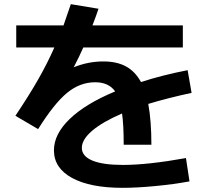

<svg xmlns="http://www.w3.org/2000/svg" viewBox="-20 -840 1040 922"><path d="M566 -295Q473 -255 423 -212.5Q373 -170 373 -130Q373 -90 423.5 -69Q474 -48 570 -48Q690 -48 873 -81L890 31Q815 45 725.5 53.5Q636 62 569 62Q413 62 326 14.5Q239 -33 239 -118Q239 -196 315 -269Q391 -342 533 -401Q502 -445 437 -445Q364 -445 302 -394Q240 -343 163 -220L54 -284Q119 -381 163 -458Q207 -535 241 -612H58V-718H285Q294 -742 320 -820L453 -798Q444 -770 424 -718H858V-612H380Q363 -573 334 -517Q404 -545 476 -545Q541 -545 585 -521Q629 -497 657 -446Q758 -479 881 -503L900 -394Q788 -370 692 -341Q707 -260 707 -145H574Q574 -242 566 -295Z"/></svg>

Font: Enso
Style: Bold
Weight: 700
Designer: Coji Morishita
Foundry: UNDERFOREST DESIGN
Version: Version 1.000